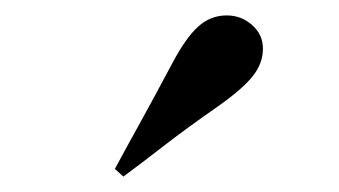

<svg xmlns="http://www.w3.org/2000/svg" viewBox="-20 -792 440 249"><path d="M129 -573Q143 -599 161 -631.5Q179 -664 204 -711Q221 -743 237 -757.5Q253 -772 274 -772Q293 -772 307 -759.5Q321 -747 321 -729Q321 -710 308 -693.5Q295 -677 264 -655Q221 -625 192 -602.5Q163 -580 140 -563Z"/></svg>

Font: DeepMind Serif Display
Style: Regular
Weight: 400
Designer: Frank Grießhammer / Modifications: Colophon Foundry
Foundry: Colophon Foundry
Version: Version 5.003; ttfautohint (v1.8.2)